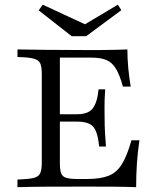

<svg xmlns="http://www.w3.org/2000/svg" viewBox="-20 -776 668 796"><path d="M52.4 0V-31.5Q96 -33.1 117.7 -37.9Q139.5 -42.7 146.4 -57.3Q153.2 -71.8 153.2 -100.8V-470.2Q153.2 -500 146.4 -514.1Q139.5 -528.2 117.7 -533.5Q96 -538.7 52.4 -539.5V-571Q96.8 -570.2 168.5 -569.4Q240.3 -568.5 336.3 -568.5Q363.7 -568.5 394 -568.5Q424.2 -568.5 453.6 -569.4Q483.1 -570.2 508.1 -571Q508.1 -533.1 511.7 -494.8Q515.3 -456.5 521.8 -416.9H489.5Q476.6 -464.5 460.9 -490.7Q445.2 -516.9 421.4 -527Q397.6 -537.1 359.7 -537.1H228.2V-100.8Q228.2 -71.8 233.5 -57.7Q238.7 -43.5 254.8 -38.7Q271 -33.9 303.2 -33.9H339.5Q395.2 -33.9 429 -46.8Q462.9 -59.7 484.7 -94.4Q506.5 -129 525 -194.4H558.1Q550.8 -146 547.6 -98Q544.4 -50 544.4 0Q504 -1.6 453.2 -2Q402.4 -2.4 336.3 -2.4Q241.1 -2.4 169.4 -2Q97.6 -1.6 52.4 0ZM200.8 -271.8V-302.4H355.6V-271.8ZM391.1 -168.5Q387.1 -208.1 378.2 -230.6Q369.4 -253.2 350.8 -262.5Q332.3 -271.8 300 -271.8V-302.4Q345.2 -302.4 364.1 -326.2Q383.1 -350 388.7 -405.6H416.1Q412.9 -358.1 413.3 -333.1Q413.7 -308.1 413.7 -287.1Q413.7 -270.2 414.1 -254.4Q414.5 -238.7 415.7 -218.5Q416.9 -198.4 419.4 -168.5ZM468.5 -756.5 483.1 -733.9 337.1 -625.8H277.4L140.3 -733.1L157.3 -756.5L355.6 -664.5L316.9 -666.1Z"/></svg>

Font: Playfair 12pt Light
Style: Regular
Weight: 300
Designer: Claus Eggers Sørensen
Foundry: Claus Eggers Sørensen
Version: Version 2.000;gftools[0.9.28]